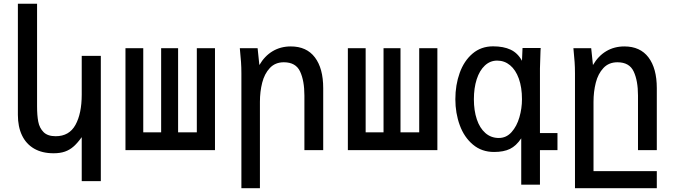

<svg xmlns="http://www.w3.org/2000/svg" viewBox="-20 -810 3640 1036"><path d="M269 17Q207.5 17 164.2 -8Q121 -33 98.8 -79.5Q76.5 -126 76.5 -190V-790H180V-236Q180 -187 186.5 -153.2Q193 -119.5 215 -97.2Q237 -75 280.5 -75Q353.5 -75 387.2 -136.2Q421 -197.5 421 -300V-508.5H524V167.5H421V-70Q398 -38 377 -19.5Q356 -1 330.2 8Q304.5 17 269 17Z M1140 0H657V-550H753V-96H849.5V-550H941V-96H1042V-550H1140Z M1274 -550H1370L1379.5 -459Q1408 -508 1451.2 -533.8Q1494.5 -559.5 1549 -559.5Q1634.5 -559.5 1679.2 -500.2Q1724 -441 1724 -334.5V0H1622.5V-294.5Q1622.5 -374.5 1599.2 -424.2Q1576 -474 1511.5 -474Q1465 -474 1436 -443Q1407 -412 1394.8 -363.8Q1382.5 -315.5 1382.5 -260.5V205.5H1282.5V-413.5Q1282.5 -447.5 1280.5 -475.5Q1278.5 -503.5 1274 -550Z M2340 0H1857V-550H1953V-96H2049.5V-550H2141V-96H2242V-550H2340Z M2646 10Q2579 10 2531.8 -29.8Q2484.5 -69.5 2460.8 -134.5Q2437 -199.5 2437 -274.5Q2437 -351.5 2460.5 -416.8Q2484 -482 2530 -521Q2576 -560 2640.5 -560Q2697 -560 2735.2 -542Q2773.5 -524 2796.5 -482L2799.5 -551H2897.5L2896.5 -535Q2893.5 -464 2893.5 -440.5V-92H2988V0H2893.5V186.5H2792.5V-63.5Q2765.5 -23 2731.8 -6.5Q2698 10 2646 10ZM2796.5 -274.5Q2796.5 -338.5 2779.5 -385.8Q2762.5 -433 2732.2 -458Q2702 -483 2662.5 -483Q2624.5 -483 2596 -456.2Q2567.5 -429.5 2552.2 -382.2Q2537 -335 2537 -274.5Q2537 -213.5 2552.8 -166.2Q2568.5 -119 2599 -92.2Q2629.5 -65.5 2671.5 -65.5Q2712 -65.5 2740.2 -97Q2768.5 -128.5 2782.5 -176.8Q2796.5 -225 2796.5 -274.5Z M3074 -550H3170L3179.5 -459Q3208 -508 3251.2 -533.8Q3294.5 -559.5 3349 -559.5Q3434.5 -559.5 3479.2 -500.2Q3524 -441 3524 -334.5V0H3422.5V-294.5Q3422.5 -374.5 3399.2 -424.2Q3376 -474 3311.5 -474Q3265 -474 3236 -443Q3207 -412 3194.8 -363.8Q3182.5 -315.5 3182.5 -260.5V113.5H3524V205.5H3082.5V-413.5Q3082.5 -447.5 3080.5 -475.5Q3078.5 -503.5 3074 -550Z"/></svg>

Font: JuliaMono Medium
Style: Regular
Weight: 500
Monospace: yes
Designer: cormullion
Foundry: corm
Version: Version 0.054; ttfautohint (v1.8.4)